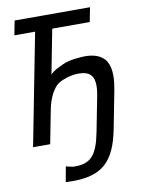

<svg xmlns="http://www.w3.org/2000/svg" viewBox="-102 -798 806 1095"><g transform="rotate(-10 301.0 -250.5)"><path d="M228 229.5C396.5 229.5 473.6 164.1 509.8 -22.5L551.8 -238.3C557.6 -269.5 561 -297.4 561 -321.8C561 -355.5 555.2 -382.8 543 -404.3C540.5 -409.7 537.1 -414.1 533.2 -418.5C507.8 -446.8 470.2 -459.5 420.4 -459.5C410.6 -459.5 404.8 -459 396.5 -458.5C339.8 -454.6 311 -446.8 288.1 -435.5C264.6 -424.3 264.6 -423.8 262.2 -422.9C239.3 -411.6 230 -404.8 214.4 -390.6L264.2 -647H481.4L497.6 -730H61L44.9 -647H165L39.1 0H138.2L176.3 -195.8C187 -251 209.5 -298.3 235.4 -324.2C245.1 -334 254.9 -340.3 272.9 -348.1C305.7 -362.3 337.9 -368.7 367.7 -368.7C427.7 -368.7 456.5 -343.3 456.5 -282.7C456.5 -266.6 454.6 -247.6 450.2 -225.6L410.6 -22.5C385.3 107.9 346.7 149.4 256.8 149.4C247.1 149.4 244.6 148.9 240.7 148.4L204.1 140.1C193.8 198.2 188.5 228 188 228.5C193.4 229 213.4 229.5 228 229.5Z"/></g></svg>

Font: Hack
Style: Oblique
Weight: 400
Italic angle: -12°
Monospace: yes
Designer: Christopher Simpkins
Foundry: Christopher Simpkins
Version: Version 2.010